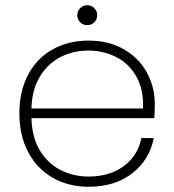

<svg xmlns="http://www.w3.org/2000/svg" viewBox="-20 -705 665 733"><path d="M571 -308Q571 -272 569 -254H100Q102 -181 132 -131Q162 -81 211 -56Q260 -31 318 -31Q398 -31 452 -70.5Q506 -110 520 -178H567Q551 -95 485 -43.5Q419 8 318 8Q242 8 182 -26Q122 -60 88 -123.5Q54 -187 54 -272Q54 -357 87.5 -420Q121 -483 181 -516.5Q241 -550 318 -550Q396 -550 453.5 -516.5Q511 -483 541 -427.5Q571 -372 571 -308ZM526 -291Q529 -363 500.5 -413Q472 -463 423 -487.5Q374 -512 317 -512Q260 -512 211.5 -487.5Q163 -463 132.5 -413Q102 -363 100 -291ZM313 -609Q297 -609 286 -620Q275 -631 275 -647Q275 -663 286 -674Q297 -685 313 -685Q329 -685 340 -674Q351 -663 351 -647Q351 -631 340 -620Q329 -609 313 -609Z"/></svg>

Font: Fz Poppins ExtLt
Style: Regular
Weight: 200
Designer: Ninad Kale (Devanagari), Jonny Pinhorn (Latin)
Foundry: Indian Type Foundry
Version: Vit hóa bi Vntype.Com & FontZin.Com